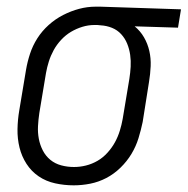

<svg xmlns="http://www.w3.org/2000/svg" viewBox="-20 -548 563 576"><path d="M201 8Q173 8 145.5 2Q118 -4 96 -19Q74 -34 59.5 -56.5Q45 -79 38.5 -105.5Q32 -132 32.5 -160.5Q33 -189 38 -218L58 -338Q62 -362 70 -386.5Q78 -411 92 -433Q106 -455 126 -473Q146 -491 169.5 -503Q193 -515 217.5 -521.5Q242 -528 267 -528Q270 -528 274 -528Q278 -528 281 -528L523 -520L514 -465L384 -469Q401 -455 412 -436Q423 -417 428 -395Q433 -373 432 -349.5Q431 -326 427 -302L408 -182Q403 -158 395.5 -133.5Q388 -109 374.5 -86.5Q361 -64 341.5 -45Q322 -26 299 -14Q276 -2 251 3Q226 8 201 8ZM202 -47Q220 -47 238 -51.5Q256 -56 272.5 -65.5Q289 -75 302.5 -90Q316 -105 325 -121.5Q334 -138 339.5 -156Q345 -174 348 -191L368 -311Q371 -330 372 -348Q373 -366 370.5 -383.5Q368 -401 361.5 -417Q355 -433 343.5 -445.5Q332 -458 316 -464.5Q300 -471 282 -472L272 -473Q270 -473 267.5 -473Q265 -473 263 -473Q245 -473 227 -467.5Q209 -462 193 -452.5Q177 -443 163.5 -428.5Q150 -414 141 -397.5Q132 -381 126.5 -363.5Q121 -346 118 -329L98 -209Q95 -189 94 -169.5Q93 -150 96.5 -131.5Q100 -113 108.5 -96.5Q117 -80 131 -68.5Q145 -57 163.5 -52Q182 -47 202 -47Z"/></svg>

Font: Iosevka SS04 Light
Style: Italic
Weight: 300
Italic angle: -9°
Monospace: yes
Designer: Belleve Invis
Foundry: Belleve Invis
Version: Version 19.0.0; ttfautohint (v1.8.4)